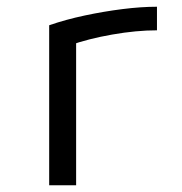

<svg xmlns="http://www.w3.org/2000/svg" viewBox="-20 -550 540 570"><path d="M126 -475Q175 -492 231.5 -504Q288 -516 343.5 -523Q399 -530 446 -530V-460Q385 -460 313.5 -447.5Q242 -435 186 -415L206 -453V0H126Z"/></svg>

Font: M PLUS 1 Code
Style: Regular
Weight: 400
Designer: Coji Morishita
Foundry: UNDERFOREST DESIGN
Version: Version 1.005